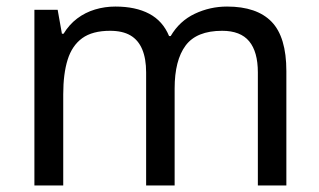

<svg xmlns="http://www.w3.org/2000/svg" viewBox="-20 -566 975 586"><path d="M673 -546Q764 -546 809 -499.5Q854 -453 854 -349V0H767V-345Q767 -408 740.5 -440Q714 -472 658 -472Q580 -472 546.5 -427Q513 -382 513 -296V0H426V-345Q426 -387 414 -415.5Q402 -444 378 -458Q354 -472 316 -472Q262 -472 231 -449.5Q200 -427 186.5 -384Q173 -341 173 -278V0H85V-536H156L169 -463H174Q191 -491 215.5 -509.5Q240 -528 270 -537Q300 -546 332 -546Q394 -546 435.5 -524Q477 -502 496 -456H501Q528 -502 574.5 -524Q621 -546 673 -546Z"/></svg>

Font: ltelugu85
Style: Book
Weight: 400
Designer: Jelle Bosma - Monotype Design Team
Foundry: Monotype Imaging Inc.
Version: Version 2.003